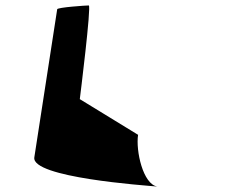

<svg xmlns="http://www.w3.org/2000/svg" viewBox="-20 -723 878 705"><path d="M106 -145C95 -71 512 -42 558 -38C505 -46 478 -170 487 -228L273 -359C274 -366 316 -703 306 -703C296 -703 191 -696 190 -689ZM558 -38H564Z"/></svg>

Font: Ampere
Style: UltExtIta
Weight: 400
Version: Version 1